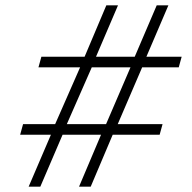

<svg xmlns="http://www.w3.org/2000/svg" viewBox="-20 -704 724 724"><path d="M56 -196H172L88 0H132L216 -196H361L278 0H322L405 -196H582L593 -236H424L516 -450H654L665 -490H532L615 -684H571L488 -490H342L425 -684H381L299 -490H136L125 -450H282L188 -236H67ZM232 -236 326 -450H472L380 -236Z"/></svg>

Font: Old Standard
Style: Italic
Weight: 400
Italic angle: -15.2°
Designer: Alexey Kryukov <alexios@thessalonica.org.ru>
Version: Version 2.0